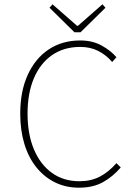

<svg xmlns="http://www.w3.org/2000/svg" viewBox="-20 -860 640 892"><path d="M347 12Q286 12 236 -12.5Q186 -37 149.5 -82Q113 -127 93.5 -190.5Q74 -254 74 -332Q74 -436 109 -512.5Q144 -589 206.5 -630.5Q269 -672 353 -672Q410 -672 453 -648Q496 -624 521 -594L501 -572Q474 -604 437 -623Q400 -642 353 -642Q277 -642 222 -604Q167 -566 137.5 -496.5Q108 -427 108 -332Q108 -237 137.5 -166.5Q167 -96 221 -57Q275 -18 349 -18Q402 -18 443 -39Q484 -60 521 -102L541 -82Q504 -39 458 -13.5Q412 12 347 12ZM326 -710 210 -824 224 -840 338 -740H342L456 -840L470 -824L354 -710Z"/></svg>

Font: Source Code Pro ExtraLight
Style: Regular
Weight: 200
Monospace: yes
Designer: Paul D. Hunt, Teo Tuominen
Foundry: Adobe
Version: Version 1.026;hotconv 1.1.0;makeotfexe 2.6.0